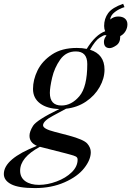

<svg xmlns="http://www.w3.org/2000/svg" viewBox="-116 -775 677 990"><path d="M-12.2 105Q-12.2 140.1 14.4 159.2Q41 178.2 85 178.2Q128.9 178.2 176 160.6Q223.1 143.1 253.7 113.3Q284.2 83.5 284.2 47.9Q284.2 36.6 274.4 31.7Q264.6 26.9 247.6 22.5Q230.5 18.1 224.1 16.1L89.8 -18.1Q-12.2 36.6 -12.2 105ZM141.1 -295.9Q141.1 -231 201.2 -231Q252.4 -231 293.2 -278.8Q334 -326.7 334 -444.8Q334 -509.8 274.9 -509.8Q224.1 -509.8 194.3 -467.5Q164.6 -425.3 152.8 -374.5Q141.1 -323.7 141.1 -295.9ZM449.2 -526.9Q419.9 -527.3 419.9 -559.6Q419.9 -576.2 433.1 -591.8Q431.2 -593.8 424.8 -593.8Q418.5 -593.8 397 -580.1Q375.5 -566.4 348.1 -518.6Q422.9 -495.1 422.9 -416Q422.9 -370.6 397.7 -326.2Q372.6 -281.7 327.4 -251.2Q282.2 -220.7 224.6 -214.4Q208 -205.1 157 -178Q106 -150.9 106 -128.9Q106 -110.4 166 -95.2L238.8 -76.2Q316.4 -55.2 334.2 -34.4Q352.1 -13.7 352.1 9.8Q352.1 48.8 318.1 92Q284.2 135.3 216.8 165Q149.4 194.8 64.5 194.8Q-20.5 194.8 -58.3 175Q-96.2 155.3 -96.2 122.1Q-96.2 43.9 74.2 -22.9Q36.1 -39.6 36.1 -75.2Q36.1 -96.7 54.4 -126.2Q72.8 -155.8 189.9 -212.9Q127 -214.4 90.6 -241.7Q54.2 -269 54.2 -316.4Q54.2 -363.8 77.6 -411.9Q101.1 -460 151.9 -493.9Q202.6 -527.8 279.8 -527.8Q309.6 -527.8 331.1 -522.9Q376.5 -596.2 426.3 -613.8Q420.9 -626 420.9 -641.1Q420.9 -678.7 441.7 -707.3Q462.4 -735.8 519 -755.4L525.9 -738.3Q498.5 -730 476.3 -713.1Q454.1 -696.3 452.1 -674.3Q470.2 -689.9 493.2 -689.9Q516.1 -689.9 528.6 -679Q541 -668 541 -649.4Q541 -630.9 531 -614Q521 -597.2 503.9 -588.9V-585Q503.9 -554.7 483.4 -540.8Q462.9 -526.9 449.2 -526.9Z"/></svg>

Font: PlayfairDisplay-Italic
Style: Italic
Weight: 400
Italic angle: -14°
Designer: Claus Eggers Sørensen
Foundry: Claus Eggers Sørensen
Version: Version 1.002;PS 001.002;hotconv 1.0.70;makeotf.lib2.5.58329